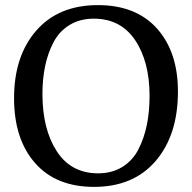

<svg xmlns="http://www.w3.org/2000/svg" viewBox="-20 -722 751 751"><path d="M35 -338Q35 -503 122 -602.5Q209 -702 363 -702Q512 -702 594 -610.5Q676 -519 676 -364Q676 -194 589 -92.5Q502 9 348 9Q199 9 117 -84.5Q35 -178 35 -338ZM364 -44Q418 -44 458.5 -69Q499 -94 521.5 -138Q544 -182 554.5 -234Q565 -286 565 -347Q565 -481 508.5 -565Q452 -649 347 -649Q293 -649 252.5 -624.5Q212 -600 189.5 -557Q167 -514 156.5 -463.5Q146 -413 146 -355Q146 -217 202 -130.5Q258 -44 364 -44Z"/></svg>

Font: Poly
Style: Regular
Weight: 400
Designer: Jos Nicols Silva Schwarzenberg
Foundry: Jose Nicolas Silva Schwarzenberg
Version: Version 1.001